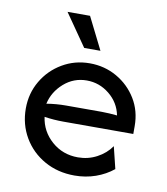

<svg xmlns="http://www.w3.org/2000/svg" viewBox="-73 -665 638 735"><g transform="rotate(10 246.5 -298.0)"><path d="M265.3 8.3Q200 8.3 148.3 -20.8Q96.5 -50 67 -100.3Q37.5 -150.7 37.5 -212.5Q37.5 -271.5 66 -319.8Q94.4 -368.1 142.7 -396.5Q191 -425 249.3 -425Q306.9 -425 354.9 -397.6Q402.8 -370.1 431.2 -323.6Q459.7 -277.1 459.7 -218.1Q459.7 -218.1 459.7 -187.5Q459.7 -187.5 187.5 -187.5Q169.4 -187.5 150.7 -188.9Q131.9 -190.3 113.9 -193.1Q121.5 -137.5 164.2 -100Q206.9 -62.5 266 -62.5Q305.6 -62.5 339.6 -80.6Q373.6 -98.6 394.4 -128.5Q394.4 -128.5 415.3 -43.1Q385.4 -18.8 346.9 -5.2Q308.3 8.3 265.3 8.3ZM111.8 -243.8Q149.3 -250 187.5 -250Q187.5 -250 325.7 -250Q341 -250 355.9 -249Q370.8 -247.9 386.1 -246.5Q376.4 -295.1 337.5 -326.7Q298.6 -358.3 249.3 -358.3Q198.6 -358.3 160.4 -324.7Q122.2 -291 111.8 -243.8ZM217.4 -479.2 130.6 -604.2H218.1L280.6 -479.2Z"/></g></svg>

Font: co2trust
Style: Regular
Weight: 400
Designer: Kristian Moeller
Foundry: Dicotype
Version: Version 1.000